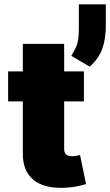

<svg xmlns="http://www.w3.org/2000/svg" viewBox="-20 -884 522 910"><path d="M377.8 -545.5V-403.4H284.1V-177.6Q284.1 -143.5 321 -143.5Q329.9 -143.5 341.8 -145.6Q353.7 -147.7 359.4 -149.1L387.8 -11.4Q374.6 -7.5 350.3 -1.8Q326 3.9 292.6 5.7Q191.1 11.4 139 -31.1Q87 -73.5 88.1 -159.1V-403.4H18.5V-545.5H88.1V-676.1H284.1V-545.5ZM481.5 -863.6V-767Q482.2 -701 464.7 -652.7Q447.1 -604.4 404.8 -568.2L318.2 -619.3Q320.7 -623.6 322.8 -627.7Q324.9 -631.7 327.1 -635.3Q335.2 -649.1 341.3 -662.6Q347.3 -676.1 350.7 -697.1Q354 -718 353.7 -754.3V-863.6Z"/></svg>

Font: Inter UI Black
Style: Regular
Weight: 900
Designer: Rasmus Andersson
Foundry: rsms
Version: 3.2;8d6f07862